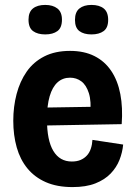

<svg xmlns="http://www.w3.org/2000/svg" viewBox="-20 -747 552 781"><path d="M275 14Q212 14 166.5 -6Q121 -26 91.5 -62Q62 -98 48 -147.5Q34 -197 34 -256Q34 -313 47.5 -364.5Q61 -416 88.5 -455.5Q116 -495 160 -517.5Q204 -540 265 -540Q322 -540 364 -519Q406 -498 432.5 -458.5Q459 -419 469.5 -364Q480 -309 475 -242L134 -236V-309L381 -313L347 -280Q352 -335 341.5 -368Q331 -401 311 -416Q291 -431 265 -431Q235 -431 214 -412Q193 -393 182 -355.5Q171 -318 171 -262Q171 -176 197 -133Q223 -90 272 -90Q293 -90 308 -96.5Q323 -103 333.5 -114.5Q344 -126 349.5 -142.5Q355 -159 356 -178L481 -159Q478 -127 466 -96.5Q454 -66 430 -41Q406 -16 368 -1Q330 14 275 14ZM352 -607Q321 -607 303 -620.5Q285 -634 285 -666Q285 -698 303 -712.5Q321 -727 352 -727Q384 -727 402 -712.5Q420 -698 420 -666Q420 -634 401.5 -620.5Q383 -607 352 -607ZM164 -607Q133 -607 114.5 -620.5Q96 -634 96 -667Q96 -698 114 -712.5Q132 -727 164 -727Q195 -727 213.5 -712.5Q232 -698 232 -667Q232 -634 213.5 -620.5Q195 -607 164 -607Z"/></svg>

Font: Bricolage Grotesque SemiCondensed
Style: Bold
Weight: 700
Width: 4
Designer: Mathieu Triay
Foundry: Atelier Triay
Version: Version 1.001;gftools[0.9.33.dev8+g029e19f]